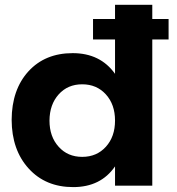

<svg xmlns="http://www.w3.org/2000/svg" viewBox="-20 -762 728 788"><path d="M183.1 -267.1Q183.1 -201.2 220.7 -159.7Q257.8 -118.2 317.4 -118.2Q377 -118.2 414.6 -159.7Q452.1 -201.2 452.1 -267.1Q452.1 -333 414.6 -374.5Q377 -416 317.4 -416Q257.8 -416 220.7 -374.5Q183.6 -333 183.1 -267.1ZM27.8 -270Q28.3 -394 96.7 -469.2Q165 -543.9 278.3 -543.9Q391.6 -543.9 452.1 -459V-600.1H361.8V-684.1H452.1V-742.2H605V-684.1H671.9V-600.1H605V0H452.1V-79.1Q393.6 5.9 280.3 5.9Q167 5.9 97.7 -70.3Q28.3 -146.5 27.8 -270Z"/></svg>

Font: TruenoSBd
Style: Demi
Weight: 600
Designer: Julieta Ulanovsky
Foundry: Julieta Ulanovsky
Version: Version 3.001b